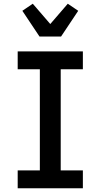

<svg xmlns="http://www.w3.org/2000/svg" viewBox="-20 -1011 540 1031"><path d="M75 0V-96H194V-639H75V-735H425V-639H306V-96H425V0ZM192 -815 100 -953 156 -991 250 -882 344 -991 400 -953 308 -815Z"/></svg>

Font: Iosevka Fixed
Style: Bold
Weight: 700
Monospace: yes
Designer: Belleve Invis
Foundry: Belleve Invis
Version: Version 32.3.0